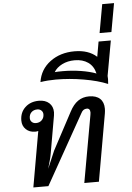

<svg xmlns="http://www.w3.org/2000/svg" viewBox="-73 -1257 904 1310"><g transform="rotate(-5 379.5 -602.5)"><path d="M634 -493Q634 -478 631 -460L550 0H450L532 -459L534 -475Q534 -504 511 -504Q485 -504 472 -477L204 0H101L168 -381Q158 -378 147 -378Q108 -378 83.5 -401.5Q59 -425 59 -462Q59 -517 95.5 -551.5Q132 -586 190 -586Q234 -586 260 -562.5Q286 -539 286 -499Q286 -491 284 -477L240 -225Q236 -201 230.5 -180Q225 -159 213 -118L264 -238L400 -493Q425 -541 457.5 -563.5Q490 -586 533 -586Q582 -586 608 -562Q634 -538 634 -493ZM213 -491Q213 -507 202 -517.5Q191 -528 174 -528Q149 -528 133.5 -513Q118 -498 118 -473Q118 -457 129 -446.5Q140 -436 157 -436Q182 -436 197.5 -451.5Q213 -467 213 -491Z M672 -714 673 -692Q673 -681 671 -659Q604 -687 507.5 -703.5Q411 -720 318 -720Q263 -720 212 -712Q225 -798 294 -849.5Q363 -901 461 -901Q557 -901 613 -850L631 -953H715ZM598 -737Q586 -788 549 -814Q512 -840 457 -840Q409 -840 371 -821Q333 -802 315 -771Q332 -773 370 -773Q432 -773 492.5 -763.5Q553 -754 598 -737Z M678 -1205H759L724 -1010H643Z"/></g></svg>

Font: Sarabun Medium
Style: Italic
Weight: 500
Italic angle: -10°
Designer: Suppakit Chalermlarp | Katatrad Co.,Ltd.
Foundry: Cadson Demak Co.,Ltd.
Version: Version 1.000; ttfautohint (v1.6)